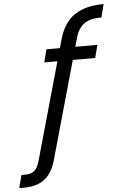

<svg xmlns="http://www.w3.org/2000/svg" viewBox="-185 -810 669 1044"><g transform="rotate(-5 149.0 -287.5)"><path d="M-123 191 -105 121H-83Q-53 121 -35 106.5Q-17 92 -6 54L177 -596Q202 -685 262 -725.5Q322 -766 421 -766L403 -695Q343 -695 309.5 -672Q276 -649 261 -596L78 54Q65 102 41.5 132.5Q18 163 -16.5 177Q-51 191 -98 191ZM72 -478 90 -548H368L350 -478Z"/></g></svg>

Font: DM Sans 11pt
Style: Italic
Weight: 400
Italic angle: -10°
Version: Version 4.004;gftools[0.9.30]